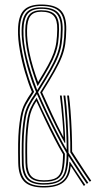

<svg xmlns="http://www.w3.org/2000/svg" viewBox="-20 -826 485 852"><path d="M174 6Q114.8 6 88.5 -19.4Q62.2 -44.8 61 -103Q60 -152.5 60.5 -188.1Q61 -223.8 63.6 -252.4Q66.2 -281 71 -309Q77 -343.2 90.8 -368.9Q104.5 -394.5 121.5 -418.2Q105.5 -456 91 -505.2Q76.5 -554.5 67.8 -604.2Q59 -654 60 -693Q60.8 -753.5 84.8 -779.8Q108.8 -806 163 -806Q223.5 -806 249.4 -780.2Q275.2 -754.5 274 -695Q273.5 -658.2 269.5 -630.4Q265.5 -602.5 254.5 -574.1Q243.5 -545.8 222.5 -508.5Q201.5 -471.2 167 -416Q186 -373 211.4 -318.6Q236.8 -264.2 260.5 -219.2L261.8 -219.5Q260.5 -253.2 257.6 -288.6Q254.8 -324 251.5 -354.1Q248.2 -384.2 245.8 -402.2H253.8Q256.5 -381.5 259.9 -346.8Q263.2 -312 266 -271.5Q268.8 -231 269.5 -192.5L267.2 -191.8Q249 -224.2 229.2 -263.5Q209.5 -302.8 191.2 -342.6Q173 -382.5 158.2 -416Q192.8 -471 213.8 -508.1Q234.8 -545.2 245.9 -573.8Q257 -602.2 261.2 -630.2Q265.5 -658.2 266 -695.2Q267.2 -751.2 243.2 -775.4Q219.2 -799.5 163 -799.5Q113 -799.5 90.9 -774.8Q68.8 -750 68 -692.8Q67.2 -665.8 72.6 -629Q78 -592.2 87.2 -553Q96.5 -513.8 108 -478.4Q119.5 -443 131.2 -418.2Q114.2 -391.2 104.4 -375.6Q94.5 -360 88.9 -345.8Q83.2 -331.5 79 -307.8Q74.2 -280.2 71.8 -252.2Q69.2 -224.2 68.6 -188.8Q68 -153.2 69 -103.2Q70.2 -48.2 94.6 -24.4Q119 -0.5 174 -0.5Q219 -0.5 243.4 -13.6Q267.8 -26.8 277.5 -50.8Q287.2 -74.8 288 -107.5L290 -108.2Q301.5 -90.8 315.4 -69.6Q329.2 -48.5 341.2 -30.9Q353.2 -13.2 358.5 -5.5L352 -1Q344.5 -11.8 327.8 -37.8Q311 -63.8 294.8 -88.5L293.5 -88.2Q290 -40.8 261.5 -17.4Q233 6 174 6ZM174 -6.8Q123.2 -6.8 100.8 -29.2Q78.2 -51.8 77 -103.2Q76 -153 76.6 -188.2Q77.2 -223.5 79.8 -251.4Q82.2 -279.2 86.8 -306.2Q92 -335.8 103.9 -359.4Q115.8 -383 140 -417.8Q123 -457.2 108 -506.9Q93 -556.5 84.1 -605.6Q75.2 -654.8 76 -692.8Q76.8 -746.5 96.9 -769.9Q117 -793.2 163 -793.2Q215 -793.2 237 -770.5Q259 -747.8 258 -695.2Q257.5 -659.2 253.5 -632Q249.5 -604.8 238.5 -576.8Q227.5 -548.8 206 -511.2Q184.5 -473.8 149 -417Q166 -378 188.1 -331.2Q210.2 -284.5 233.4 -239.6Q256.5 -194.8 276 -161.2Q276 -203.2 273.8 -250Q271.5 -296.8 268.2 -337.5Q265 -378.2 261.5 -402.2H269.8Q272.5 -383.2 275.1 -353.5Q277.8 -323.8 279.9 -288.4Q282 -253 283.1 -216.6Q284.2 -180.2 284 -148.2Q295 -131 312.6 -103.8Q330.2 -76.5 347 -51.2Q363.8 -26 371.8 -14.8L365.2 -10.2Q358 -20.5 343.1 -42.6Q328.2 -64.8 312 -89.9Q295.8 -115 283.8 -133.8Q283 -88.8 273.8 -60.8Q264.5 -32.8 241.1 -19.8Q217.8 -6.8 174 -6.8ZM174 -13.2Q219.8 -13.2 241.2 -27.6Q262.8 -42 269.1 -71.5Q275.5 -101 275.8 -146Q256.8 -177.8 233.6 -221.9Q210.5 -266 187.1 -314.8Q163.8 -363.5 144 -408.8Q121.2 -377 110.2 -353.6Q99.2 -330.2 94.8 -305Q90.2 -278.5 87.8 -251.1Q85.2 -223.8 84.6 -188.6Q84 -153.5 85 -103.5Q86.2 -55.2 106.8 -34.2Q127.2 -13.2 174 -13.2ZM174 -19.5Q131.8 -19.5 112.9 -39Q94 -58.5 93 -103.8Q92 -153 92.6 -187.9Q93.2 -222.8 95.6 -250Q98 -277.2 102.5 -303.5Q106.8 -326.5 115.8 -346.6Q124.8 -366.8 142.5 -392.5Q152 -371 168.8 -335.9Q185.5 -300.8 204.5 -262.4Q223.5 -224 240.6 -191.8Q257.8 -159.5 268 -143.5Q267.5 -99.2 261.1 -71.9Q254.8 -44.5 234.9 -32Q215 -19.5 174 -19.5ZM174 -26Q212.5 -26 230.4 -37.4Q248.2 -48.8 253.8 -74.2Q259.2 -99.8 259.8 -141.5Q242.2 -170.8 221.5 -211Q200.8 -251.2 180 -294.9Q159.2 -338.5 141.5 -377.5Q128.5 -357.2 121.2 -339.2Q114 -321.2 110.5 -302.2Q106 -276 103.6 -249.1Q101.2 -222.2 100.6 -187.6Q100 -153 101 -103.8Q102 -62.2 118.9 -44.1Q135.8 -26 174 -26ZM145.2 -426Q179 -479.8 199.5 -515.8Q220 -551.8 230.8 -579Q241.5 -606.2 245.5 -633.1Q249.5 -660 250 -695.5Q251 -744.5 230.8 -765.6Q210.5 -786.8 163 -786.8Q121.5 -786.8 103.1 -764.9Q84.8 -743 84 -692.5Q82.8 -639 98.8 -571.8Q114.8 -504.5 145.2 -426ZM147 -443.5Q118.2 -519.5 104.6 -581.9Q91 -644.2 92 -692.5Q92.5 -739.5 109.1 -760Q125.8 -780.5 163 -780.5Q206.2 -780.5 224.6 -760.8Q243 -741 242 -695.5Q241.5 -662.2 238 -637Q234.5 -611.8 225 -586.2Q215.5 -560.8 196.9 -527.1Q178.2 -493.5 147 -443.5ZM149 -461.8Q176.2 -506 192.9 -536.4Q209.5 -566.8 218.1 -590.9Q226.8 -615 230.1 -639.4Q233.5 -663.8 234 -695.8Q234.8 -737.8 218.2 -755.9Q201.8 -774 163 -774Q129.8 -774 115.1 -755.1Q100.5 -736.2 100 -692.2Q99 -647 111.1 -589.5Q123.2 -532 149 -461.8ZM378.2 -19.5Q370.5 -30.5 354.2 -54.8Q338 -79 320.6 -105.6Q303.2 -132.2 292 -150Q292.5 -193 290.2 -241.9Q288 -290.8 284.6 -333.9Q281.2 -377 277.8 -402.2H286Q289.5 -377.2 292.9 -334.9Q296.2 -292.5 298.2 -244.1Q300.2 -195.8 300 -153Q311.5 -135 328.5 -108.8Q345.5 -82.5 361.4 -58.6Q377.2 -34.8 384.8 -24Z"/></svg>

Font: Big Shoulders Inline Text Thin Thin
Style: Regular
Weight: 250
Version: Version 2.002